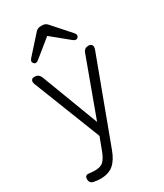

<svg xmlns="http://www.w3.org/2000/svg" viewBox="-227 -798 936 1099"><g transform="rotate(-30 241.0 -248.0)"><path d="M98 216Q88 216 78.5 215Q69 214 59 212Q29 209 29 179Q29 153 55 156Q75 159 94 159Q131 159 149 142.5Q167 126 183 85L215 0L42 -441Q35 -458 40 -468.5Q45 -479 59 -479H62Q89 -479 100 -453L243 -76L381 -452Q390 -479 418 -479Q434 -479 440 -468.5Q446 -458 440 -441L237 104Q216 162 184 189Q152 216 98 216ZM204 -698Q218 -712 236 -712H248Q267 -712 280 -698L384 -581Q400 -563 387 -550Q374 -537 356 -552L242 -645L127 -552Q108 -536 96 -550Q83 -563 99 -581Z"/></g></svg>

Font: Zen Maru Gothic
Style: Regular
Weight: 400
Designer: Yoshimichi Ohira
Foundry: Positype
Version: Version 1.002